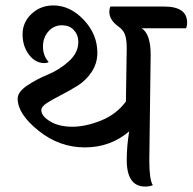

<svg xmlns="http://www.w3.org/2000/svg" viewBox="-20 -680 708 706"><path d="M534 -478 529 -91Q529 -19 542 1Q530 6 514 6Q446 6 446 -92Q446 -142 455 -197Q386 -138 292 -138Q198 -138 121.5 -199.5Q45 -261 45 -317Q45 -342 80 -365.5Q115 -389 156.5 -406Q198 -423 233 -454.5Q268 -486 268 -526Q268 -551 252 -569Q236 -587 207 -587Q178 -587 158 -564.5Q138 -542 138 -508.5Q138 -475 159 -452Q153 -448 143 -448Q110 -448 86.5 -479Q63 -510 63 -554Q63 -598 96 -629Q129 -660 176 -660Q238 -660 288 -607Q338 -554 338 -486Q338 -447 317 -415.5Q296 -384 265.5 -365Q235 -346 204.5 -330.5Q174 -315 153 -301.5Q132 -288 132 -275Q132 -253 164.5 -233.5Q197 -214 246 -214Q295 -214 352 -237Q409 -260 443 -307Q446 -469 446 -502Q446 -535 439.5 -553Q433 -571 412 -585Q382 -608 382 -637Q382 -648 386 -656H583Q668 -656 668 -597Q668 -584 664 -576H501Q534 -555 534 -478Z"/></svg>

Font: Laila Medium
Style: Regular
Weight: 500
Designer: Hitesh Malaviya
Foundry: Indian Type Foundry
Version: Version 1.302;PS 1.0;hotconv 1.0.78;makeotf.lib2.5.61930; tt